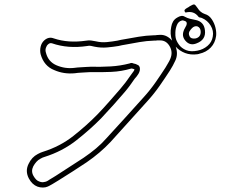

<svg xmlns="http://www.w3.org/2000/svg" viewBox="-20 -810 1040 860"><path d="M898 -747Q916 -742 928 -724.5Q940 -707 945 -686.5Q950 -666 948 -649Q944 -618 924 -597Q904 -576 872 -569Q871 -568 868.5 -568Q866 -568 864 -567Q834 -563 809 -572.5Q784 -582 767 -601Q779 -567 765 -538Q760 -527 754 -516Q748 -505 741 -494Q721 -463 696 -427Q671 -391 642 -359Q601 -313 559 -267Q517 -221 475 -174Q429 -125 368 -83Q305 -41 242 -2L214 15Q207 19 199.5 23Q192 27 183 29Q179 30 172 30Q159 30 148 26Q124 17 109 -11Q92 -44 108 -76Q122 -106 149 -120Q162 -127 172 -130Q249 -154 308.5 -201Q368 -248 416 -297Q445 -327 471.5 -357.5Q498 -388 519 -412Q531 -426 542.5 -441Q554 -456 564 -471Q568 -476 572 -482Q576 -488 580 -493Q582 -497 582 -500Q579 -501 571 -503H568Q524 -490 479 -488Q434 -486 385 -487L366 -486Q354 -485 341.5 -484.5Q329 -484 316 -482Q266 -477 223 -496Q177 -514 162 -567Q158 -584 162 -601Q166 -618 178 -629Q198 -647 221 -638Q286 -616 367 -628Q378 -630 388.5 -628.5Q399 -627 409 -625Q434 -619 459 -621.5Q484 -624 506 -628Q514 -630 521.5 -631.5Q529 -633 536 -634Q568 -640 601.5 -645.5Q635 -651 669 -652Q672 -652 675 -652Q678 -652 682 -653Q686 -653 690.5 -653.5Q695 -654 699 -654Q728 -654 751 -628Q740 -658 747 -690Q749 -703 755.5 -714Q762 -725 775 -732Q783 -737 791.5 -738.5Q800 -740 808 -735Q819 -729 830.5 -726Q842 -723 854 -721Q894 -714 898 -674Q903 -632 861 -616Q835 -605 816 -622Q793 -643 802 -670Q804 -677 808 -683.5Q812 -690 815 -697Q820 -711 809.5 -715.5Q799 -720 794 -718Q779 -714 772.5 -698Q766 -682 765.5 -665Q765 -648 767 -640Q770 -626 781.5 -610Q793 -594 813.5 -585.5Q834 -577 864 -583Q890 -588 909.5 -604.5Q929 -621 933 -646Q938 -672 923.5 -695.5Q909 -719 885 -729Q881 -731 876 -731.5Q871 -732 869 -735Q848 -763 812 -754Q811 -753 809.5 -755.5Q808 -758 807 -759Q805 -764 808 -767Q813 -772 819 -775Q825 -778 830 -782Q845 -791 850 -790Q855 -789 865 -774Q877 -754 898 -747ZM829 -670Q825 -663 826.5 -655Q828 -647 833 -642Q838 -638 844.5 -637.5Q851 -637 857 -638Q879 -644 879 -667Q879 -686 864 -692Q851 -695 840 -684Q834 -678 829 -670ZM743 -547Q756 -578 738 -606Q723 -629 698 -629H684Q680 -628 676.5 -628Q673 -628 669 -628Q637 -627 605 -621.5Q573 -616 541 -610Q534 -609 526.5 -607.5Q519 -606 511 -604Q487 -600 459.5 -597.5Q432 -595 403 -601Q395 -603 387 -604.5Q379 -606 371 -604Q285 -591 213 -616Q203 -619 195 -611Q189 -606 185.5 -595.5Q182 -585 186 -573Q196 -534 232 -518Q271 -501 313 -506Q327 -508 339.5 -508.5Q352 -509 364 -510L385 -511Q432 -510 475.5 -512.5Q519 -515 561 -526Q565 -528 569 -528Q571 -528 572.5 -527.5Q574 -527 575 -527L577 -526Q589 -524 597 -519Q603 -517 606 -508Q609 -494 600 -479Q596 -473 592 -467.5Q588 -462 583 -457Q573 -442 561.5 -426.5Q550 -411 538 -397Q517 -372 489.5 -341.5Q462 -311 433 -280Q384 -230 321.5 -181Q259 -132 179 -107Q175 -106 170.5 -104Q166 -102 161 -99Q151 -94 143 -85Q135 -76 129 -65Q118 -43 130 -22Q142 -1 156 3Q168 8 179 5Q189 4 201 -5L229 -22Q260 -42 291.5 -62.5Q323 -83 354 -103Q385 -124 410.5 -145.5Q436 -167 457 -191Q499 -237 541 -283Q583 -329 624 -375Q653 -407 677 -441.5Q701 -476 721 -507Q727 -518 733 -527.5Q739 -537 743 -547Z"/></svg>

Font: Shizuru
Style: Regular
Weight: 400
Version: Version 1.000